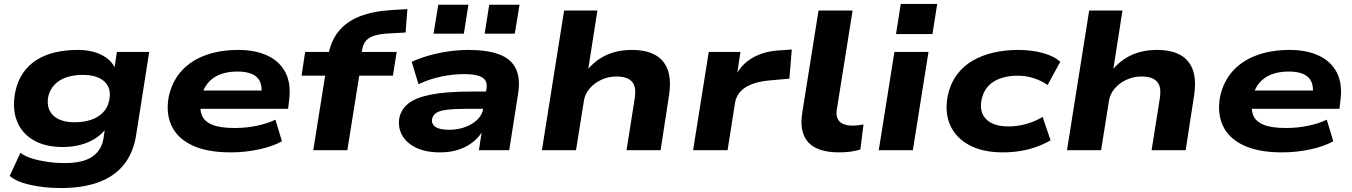

<svg xmlns="http://www.w3.org/2000/svg" viewBox="-20 -758 6824 969"><path d="M288 191Q205 191 134.5 175.5Q64 160 29 130L83 13Q106 31 142 42Q178 53 220.5 59Q263 65 306 65Q397 65 444 34Q491 3 502 -57L511 -119H521Q502 -87 467.5 -63.5Q433 -40 389.5 -28Q346 -16 299 -16Q207 -16 147.5 -51.5Q88 -87 64.5 -149.5Q41 -212 57 -294Q69 -350 96.5 -390Q124 -430 165.5 -456Q207 -482 259.5 -494Q312 -506 373 -506Q447 -506 498 -478Q549 -450 564 -404H556L570 -496H733L667 -76Q653 13 605.5 72.5Q558 132 478 161.5Q398 191 288 191ZM357 -141Q402 -141 438.5 -153Q475 -165 499.5 -190Q524 -215 531 -251Q544 -311 508 -345.5Q472 -380 398 -380Q352 -380 316 -368Q280 -356 256.5 -332Q233 -308 224 -273Q212 -212 247.5 -176.5Q283 -141 357 -141Z M1144 11Q1025 11 950 -24.5Q875 -60 845.5 -124Q816 -188 832 -272Q849 -348 896 -400Q943 -452 1016.5 -479Q1090 -506 1183 -506Q1269 -506 1330.5 -477Q1392 -448 1421 -391.5Q1450 -335 1439 -251L1434 -209H962L975 -301H1324L1299 -281Q1304 -321 1292 -346.5Q1280 -372 1251.5 -384.5Q1223 -397 1178 -397Q1127 -397 1088.5 -381.5Q1050 -366 1026 -335Q1002 -304 994 -259V-256Q986 -209 998.5 -177Q1011 -145 1051 -128.5Q1091 -112 1165 -112Q1223 -112 1277 -123.5Q1331 -135 1370 -154L1403 -45Q1356 -19 1287 -4Q1218 11 1144 11Z M1561 0 1621 -376H1502L1520 -496H1686L1632 -449L1635 -469Q1647 -547 1687 -597.5Q1727 -648 1793.5 -674.5Q1860 -701 1952 -707L2036 -712L2027 -594L1939 -589Q1899 -587 1871 -578.5Q1843 -570 1828 -553.5Q1813 -537 1808 -508L1800 -462L1771 -496H1982L1963 -376H1793L1733 0Z M2201 11Q2128 11 2079 -13Q2030 -37 2008.5 -77Q1987 -117 1996 -166Q2006 -208 2042 -236.5Q2078 -265 2154.5 -280.5Q2231 -296 2359 -296H2456L2443 -209H2345Q2278 -209 2239 -204.5Q2200 -200 2183 -189Q2166 -178 2161 -159Q2156 -134 2176.5 -118.5Q2197 -103 2247 -103Q2290 -103 2327 -116.5Q2364 -130 2389.5 -154.5Q2415 -179 2419 -212L2435 -309Q2442 -350 2414 -367Q2386 -384 2323 -384Q2266 -384 2206.5 -371.5Q2147 -359 2092 -333L2058 -446Q2099 -465 2147.5 -478.5Q2196 -492 2246.5 -499Q2297 -506 2343 -506Q2438 -506 2498 -484Q2558 -462 2582.5 -413.5Q2607 -365 2595 -286L2550 0H2397L2413 -105H2420Q2402 -70 2370.5 -44Q2339 -18 2297 -3.5Q2255 11 2201 11ZM2426 -588 2449 -734H2602L2578 -588ZM2168 -588 2192 -734H2344L2321 -588Z M2715 0 2827 -705H2995L2947 -398H2938Q2982 -453 3039 -479.5Q3096 -506 3169 -506Q3241 -506 3287 -480.5Q3333 -455 3351 -402.5Q3369 -350 3355 -267L3314 0H3142L3183 -259Q3190 -303 3181 -326.5Q3172 -350 3149.5 -361Q3127 -372 3092 -372Q3050 -372 3014 -355Q2978 -338 2955 -310.5Q2932 -283 2927 -250L2887 0Z M3478 0 3557 -496H3717L3698 -370H3690Q3719 -432 3777.5 -466Q3836 -500 3918 -504L3976 -508L3964 -361L3862 -352Q3810 -347 3774 -333Q3738 -319 3717 -296Q3696 -273 3690 -242L3652 0Z M4216 11Q4104 11 4058.5 -40.5Q4013 -92 4029 -190L4111 -705H4283L4203 -203Q4199 -179 4206.5 -161Q4214 -143 4233 -133.5Q4252 -124 4282 -124Q4297 -124 4313 -126Q4329 -128 4338 -130L4322 -3Q4297 4 4271 7.5Q4245 11 4216 11Z M4502 -586 4526 -738H4710L4686 -586ZM4415 0 4494 -496H4666L4587 0Z M5041 11Q4940 11 4872 -25.5Q4804 -62 4775.5 -126Q4747 -190 4763 -274Q4776 -335 4808 -379Q4840 -423 4887.5 -451Q4935 -479 4994 -492.5Q5053 -506 5118 -506Q5186 -506 5243 -490.5Q5300 -475 5331 -446L5267 -329Q5236 -351 5197 -363.5Q5158 -376 5116 -376Q5080 -376 5049.5 -368.5Q5019 -361 4995.5 -346.5Q4972 -332 4956.5 -309.5Q4941 -287 4934 -256Q4921 -193 4957 -156.5Q4993 -120 5070 -120Q5114 -120 5158 -132Q5202 -144 5242 -168L5282 -50Q5252 -32 5214 -18Q5176 -4 5132.5 3.5Q5089 11 5041 11Z M5365 0 5477 -705H5645L5597 -398H5588Q5632 -453 5689 -479.5Q5746 -506 5819 -506Q5891 -506 5937 -480.5Q5983 -455 6001 -402.5Q6019 -350 6005 -267L5964 0H5792L5833 -259Q5840 -303 5831 -326.5Q5822 -350 5799.5 -361Q5777 -372 5742 -372Q5700 -372 5664 -355Q5628 -338 5605 -310.5Q5582 -283 5577 -250L5537 0Z M6450 11Q6331 11 6256 -24.5Q6181 -60 6151.5 -124Q6122 -188 6138 -272Q6155 -348 6202 -400Q6249 -452 6322.5 -479Q6396 -506 6489 -506Q6575 -506 6636.5 -477Q6698 -448 6727 -391.5Q6756 -335 6745 -251L6740 -209H6268L6281 -301H6630L6605 -281Q6610 -321 6598 -346.5Q6586 -372 6557.5 -384.5Q6529 -397 6484 -397Q6433 -397 6394.5 -381.5Q6356 -366 6332 -335Q6308 -304 6300 -259V-256Q6292 -209 6304.5 -177Q6317 -145 6357 -128.5Q6397 -112 6471 -112Q6529 -112 6583 -123.5Q6637 -135 6676 -154L6709 -45Q6662 -19 6593 -4Q6524 11 6450 11Z"/></svg>

Font: Nunito Sans 10pt Expanded ExtraBold
Style: Italic
Weight: 800
Width: 7
Italic angle: -9°
Designer: Vernon Adams
Foundry: Vernon Adams
Version: Version 3.101;gftools[0.9.27]